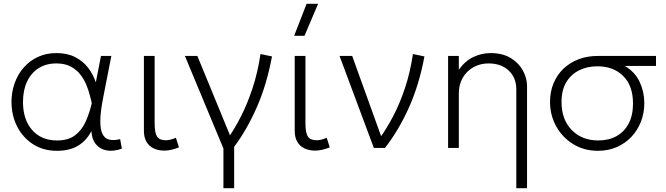

<svg xmlns="http://www.w3.org/2000/svg" viewBox="-20 -772 3476 1002"><path d="M277 15Q205 15 151.8 -19.8Q98.5 -54.5 69.2 -112.5Q40 -170.5 40 -240Q40 -292 56.5 -338.2Q73 -384.5 104 -419.8Q135 -455 178 -475Q221 -495 274 -495Q331 -495 372.2 -474Q413.5 -453 440 -418.2Q466.5 -383.5 480 -342L507 -480H561L518 -260Q504 -189 503.5 -143.2Q503 -97.5 514.5 -73.5Q526 -49.5 549.5 -43.5Q573 -37.5 607 -46L616 4Q571 19.5 535.8 12.8Q500.5 6 479.8 -20Q459 -46 457 -88Q431.5 -38.5 387.8 -11.8Q344 15 277 15ZM278 -39Q336.5 -39 371.8 -66Q407 -93 427 -137.2Q447 -181.5 459 -234Q455 -249.5 448.8 -274.8Q442.5 -300 430.8 -328.8Q419 -357.5 399.2 -383Q379.5 -408.5 349 -424.8Q318.5 -441 274 -441Q221 -441 182 -416.5Q143 -392 121.5 -346.8Q100 -301.5 100 -240Q100 -148 147.8 -93.5Q195.5 -39 278 -39Z M838 14Q807.5 14 783.2 3Q759 -8 745 -31Q731 -54 731 -90V-480H787V-128Q787 -78.5 799.8 -59.2Q812.5 -40 846 -40Q857.5 -40 870.8 -43.5Q884 -47 898 -53L914 -3Q895.5 4.5 875.8 9.2Q856 14 838 14Z M1146 210V3L945 -480H1010L1186 -52H1171Q1205.5 -101.5 1238.5 -166.5Q1271.5 -231.5 1298.2 -312.5Q1325 -393.5 1339.5 -490L1399.5 -477.5Q1372 -329.5 1319.8 -211.2Q1267.5 -93 1202 -6V210Z M1625 14Q1594.5 14 1570.2 3Q1546 -8 1532 -31Q1518 -54 1518 -90V-480H1574V-128Q1574 -78.5 1586.8 -59.2Q1599.5 -40 1633 -40Q1644.5 -40 1657.8 -43.5Q1671 -47 1685 -53L1701 -3Q1682.5 4.5 1662.8 9.2Q1643 14 1625 14ZM1515 -585 1580 -752H1640L1569 -585Z M1931 0 1752 -480H1818L1977.5 -37.5L1961.5 -50.5Q1998 -101 2032.2 -166.2Q2066.5 -231.5 2093.5 -312.5Q2120.5 -393.5 2135 -490L2195 -477.5Q2167.5 -329.5 2114 -210.5Q2060.5 -91.5 1989 0Z M2674.5 210V-306Q2674.5 -366 2635 -403.5Q2595.5 -441 2529.5 -441Q2486.5 -441 2451.2 -421.5Q2416 -402 2395.2 -366.8Q2374.5 -331.5 2374.5 -285V0H2318.5V-480H2374.5V-408Q2407.5 -454.5 2451 -474.8Q2494.5 -495 2539.5 -495Q2603 -495 2645.5 -469Q2688 -443 2709.2 -403.2Q2730.5 -363.5 2730.5 -323V210Z M3100.5 15Q3028 15 2971.5 -19.8Q2915 -54.5 2882.8 -112.5Q2850.5 -170.5 2850.5 -240Q2850.5 -293.5 2869 -337.8Q2887.5 -382 2921 -413.8Q2954.5 -445.5 2999.8 -462.8Q3045 -480 3098.5 -480H3403.5V-428H3240.5Q3294.5 -396 3318.5 -344Q3342.5 -292 3342.5 -234Q3342.5 -182 3324.8 -136.8Q3307 -91.5 3274.8 -57.5Q3242.5 -23.5 3198.2 -4.2Q3154 15 3100.5 15ZM3102.5 -39Q3157 -39 3197.8 -61.8Q3238.5 -84.5 3261 -127.5Q3283.5 -170.5 3283.5 -232Q3283.5 -324.5 3232.5 -375.2Q3181.5 -426 3097.5 -426Q3044.5 -426 3002.2 -405Q2960 -384 2935.2 -342.8Q2910.5 -301.5 2910.5 -240Q2910.5 -148 2963.8 -93.5Q3017 -39 3102.5 -39Z"/></svg>

Font: Geologica Roman Thin
Style: Regular
Weight: 250
Designer: Sindre Bremnes, Frode Helland
Foundry: Monokrom Skriftforlag AS
Version: Version 1.010;gftools[0.9.28]